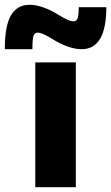

<svg xmlns="http://www.w3.org/2000/svg" viewBox="-57 -780 463 800"><path d="M192 -715Q231 -691 249 -691Q261 -691 266 -703Q271 -715 271 -750H386Q386 -575 283 -575Q229 -575 157 -620Q118 -644 100 -644Q87 -644 82.5 -630.5Q78 -617 78 -575H-37Q-37 -673 -11 -716.5Q15 -760 66 -760Q121 -760 192 -715ZM90 0V-520H259V0Z"/></svg>

Font: Mplus 1p ExtraBold
Style: Regular
Weight: 800
Version: Version 1.061